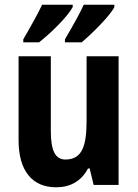

<svg xmlns="http://www.w3.org/2000/svg" viewBox="-20 -786 585 816"><path d="M466 -756V-766H336C322 -734 288 -673 256 -619V-606H327C371 -643 447 -718 466 -756ZM289 -756V-766H159C144 -733 111 -674 79 -619V-606H146C198 -647 268 -716 289 -756ZM484 -547H348V-275C348 -167 330 -108 258 -108C214 -108 196 -148 196 -228V-547H59V-190C59 -61 116 10 219 10C278 10 326 -16 354 -70H361L378 0H484Z"/></svg>

Font: Noto Sans Hebrew Condensed
Style: Bold
Weight: 700
Width: 3
Designer: Monotype Design Team
Foundry: Monotype Imaging Inc.
Version: Version 2.004